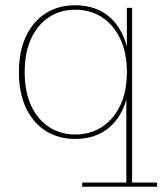

<svg xmlns="http://www.w3.org/2000/svg" viewBox="-20 -520 618 731"><path d="M266 9Q203 9 155 -21Q107 -51 79.5 -108Q52 -165 52 -245Q52 -326 79.5 -383Q107 -440 155 -470Q203 -500 266 -500Q331 -500 377.5 -470Q424 -440 449 -383Q474 -326 474 -246V-244Q474 -164 449 -107.5Q424 -51 377.5 -21Q331 9 266 9ZM266 -8Q324 -8 368 -36.5Q412 -65 437.5 -118Q463 -171 463 -245Q463 -320 437.5 -373Q412 -426 368 -454.5Q324 -483 266 -483Q210 -483 166.5 -454.5Q123 -426 98.5 -373Q74 -320 74 -245Q74 -171 98.5 -118Q123 -65 166.5 -36.5Q210 -8 266 -8ZM293 191V175H461V-160L468 -245L463 -326V-490H483V175H578V191Z"/></svg>

Font: Montagu Slab 144pt Thin
Style: Regular
Weight: 250
Version: Version 1.000